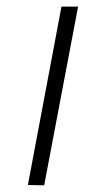

<svg xmlns="http://www.w3.org/2000/svg" viewBox="-20 -555 265 575"><path d="M164.1 -535.2H213.9L112.3 0L63.5 -1Z"/></svg>

Font: Bratas-flat
Style: flat
Weight: 400
Designer: MUHAMMAD YONI
Version: Version 001.000